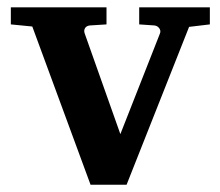

<svg xmlns="http://www.w3.org/2000/svg" viewBox="-20 -508 606 528"><path d="M500 -434.1 328.1 0H229L68.8 -435.1L9.8 -440.9V-487.8H272.9V-440.9L227.1 -438Q217.8 -437 213.9 -430.7Q210 -424.3 212.9 -416L311 -139.2L419.9 -416Q422.9 -423.3 418 -430.2Q413.1 -437 404.8 -438L362.8 -440.9V-487.8H557.1V-440.9Z"/></svg>

Font: Charis SIL APac
Style: Bold
Weight: 700
Foundry: SIL International
Version: Version 5.000